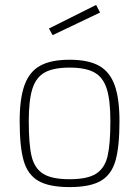

<svg xmlns="http://www.w3.org/2000/svg" viewBox="-20 -752 566 781"><path d="M60 -259Q60 -352 80 -406.5Q100 -461 144 -485Q188 -509 263 -509Q338 -509 382 -485Q426 -461 446 -406.5Q466 -352 466 -259Q466 -154 449.5 -97.5Q433 -41 389.5 -16Q346 9 263 9Q180 9 136.5 -16Q93 -41 76.5 -97.5Q60 -154 60 -259ZM429 -259Q429 -345 414 -391.5Q399 -438 363.5 -457.5Q328 -477 263 -477Q198 -477 162.5 -457.5Q127 -438 112 -391.5Q97 -345 97 -259Q97 -165 108.5 -116.5Q120 -68 155 -45.5Q190 -23 263 -23Q336 -23 371 -45.5Q406 -68 417.5 -116.5Q429 -165 429 -259ZM179 -636 371 -732 387 -701 194 -609Z"/></svg>

Font: Cairo ExtraLight
Style: Regular
Weight: 275
Designer: Mohamed Gaber, Accademia di Belle Arti di Urbino and others
Foundry: Kief Type Foundry, Accademia di Belle Arti di Urbino and others
Version: Version 3.011